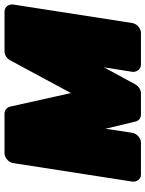

<svg xmlns="http://www.w3.org/2000/svg" viewBox="83 -689 644 850"><g transform="rotate(-90 405.0 -264.0)"><path d="M418 -272 358 -541C355 -555 343 -566 327 -566H151C135 -566 112 -551 108 -528L26 0C24 16 34 38 57 38H199C215 38 238 23 242 0L260 -119L292 14C295 28 307 38 323 38H417C432 38 448 28 456 14L532 -126L512 0C510 16 521 38 544 38H685C701 38 724 23 728 0L810 -528C812 -544 802 -566 779 -566H602C587 -566 571 -556 563 -541Z"/></g></svg>

Font: Asimov Print
Style: EIt
Weight: 500
Designer: Google
Version: Version 2.000980; 2014